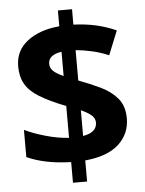

<svg xmlns="http://www.w3.org/2000/svg" viewBox="-56 -804 684 907"><g transform="rotate(-5 286.0 -350.5)"><path d="M253 -40Q188 -42 137 -52.5Q86 -63 44 -82V-211Q85 -191 143 -174.5Q201 -158 253 -155V-306Q176 -336 129.5 -364.5Q83 -393 63 -428Q43 -463 43 -512Q43 -587 101.5 -631.5Q160 -676 253 -684V-759H320V-686Q376 -684 425.5 -673Q475 -662 522 -641L476 -527Q436 -544 395.5 -553Q355 -562 320 -565V-421Q374 -401 423 -377.5Q472 -354 502.5 -318Q533 -282 533 -223Q533 -150 480 -101Q427 -52 320 -42V58H253ZM320 -158Q354 -164 370 -178.5Q386 -193 386 -216Q386 -236 369.5 -250.5Q353 -265 320 -280ZM253 -563Q223 -559 206.5 -546Q190 -533 190 -512Q190 -491 205 -477Q220 -463 253 -448Z"/></g></svg>

Font: Noto Sans Sundanese
Style: Regular
Weight: 400
Designer: Monotype Design Team (Regular), Sérgio L. Martins (other weights)
Foundry: Monotype Imaging Inc.
Version: Version 2.003